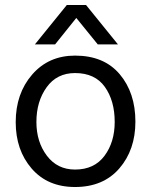

<svg xmlns="http://www.w3.org/2000/svg" viewBox="-20 -739 606 770"><path d="M523 -251Q523 -138 458.5 -63.5Q394 11 281 11Q171 11 107 -63Q43 -137 43 -249Q43 -364 109 -440Q175 -516 281 -516Q397 -516 460 -441.5Q523 -367 523 -251ZM126 -250Q126 -170 168 -114.5Q210 -59 281 -59Q358 -59 399 -114Q440 -169 440 -250Q440 -335 400.5 -390.5Q361 -446 281 -446Q208 -446 167 -389Q126 -332 126 -250ZM201 -561H120L248 -719H325L453 -561H372L286 -667Z"/></svg>

Font: Hind Siliguri Fixed
Style: Regular
Weight: 400
Designer: Jyotish Sonowal
Foundry: Indian Type Foundry
Version: Version 1.001;October 28, 2021;FontCreator 12.0.0.2565 64-bi